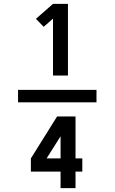

<svg xmlns="http://www.w3.org/2000/svg" viewBox="-20 -820 590 989"><path d="M73 -293V-357H477V-293ZM253 -431V-724L205 -682L165 -723L253 -800H330V-431ZM369 149H292V64H139V-4L274 -220H369V-4H404V64H369ZM220 -4H292V-118Z"/></svg>

Font: Lode Dark
Style: Bold
Weight: 700
Monospace: yes
Designer: Belleve Invis
Foundry: Belleve Invis
Version: Version 29.2.0; ttfautohint (v1.8.3)